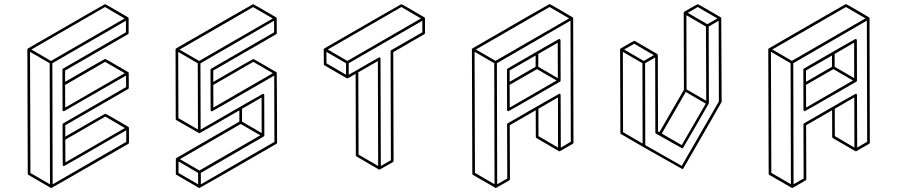

<svg xmlns="http://www.w3.org/2000/svg" viewBox="-20 -854 4435 949"><path d="M233.9 75.2H231.9L120.1 10.3Q117.2 8.3 117.2 4.9L115.2 -609.9Q115.7 -613.3 118.7 -614.7Q497.1 -833.5 499 -833.5Q501 -833.5 556.9 -801Q612.8 -768.6 613.3 -768.1L614.3 -767.1V-766.6Q614.7 -766.6 614.7 -766.4Q614.7 -766.1 615.2 -765.6L615.7 -763.7V-690.4Q615.7 -687 612.8 -685.1L301.8 -505.4V-449.7Q498 -563 499.5 -563Q501.5 -563 557.6 -530.3Q613.8 -497.6 614.3 -497.1Q614.7 -497.1 614.7 -496.6V-496.1H615.2V-495.6H615.7L616.2 -492.7Q616.7 -492.7 616.7 -419.9Q616.7 -416 613.3 -414.1L302.7 -234.9V-178.7Q498.5 -292 500.5 -292Q502.4 -292 559.1 -259.3L614.7 -226.6L615.7 -225.6V-225.1H616.2L616.7 -224.1L617.2 -222.2L617.7 -148.9Q617.2 -145.5 614.3 -143.1Q235.8 75.2 233.9 75.2ZM303.2 -51.3 597.2 -221.2 500.5 -277.8 302.7 -163.6ZM302.2 -322.3 596.7 -492.2 499.5 -548.3 301.8 -434.1ZM227.1 57.1 225.6 -541.5 128.4 -597.7 130.4 1ZM231.9 -552.7 595.7 -762.7 499 -819.3 135.3 -609.4ZM240.2 57.1 604 -152.8V-210Q298.3 -33.2 296.4 -33.2Q290 -33.2 290 -40L289.1 -238.3Q289.6 -242.2 292.5 -244.1L603.5 -423.8L603 -480.5Q297.4 -304.2 295.9 -304.2Q289.1 -304.2 289.1 -310.5L288.6 -509.3Q288.6 -513.2 292 -515.1L602.5 -694.3V-751.5L238.8 -541.5Z M965.8 75.2H963.9L852.5 10.3Q849.1 8.3 849.1 4.9V-67.9Q849.6 -71.3 852.5 -73.2L1163.1 -252.9V-308.6Q967.3 -195.3 965.3 -195.3Q963.9 -195.3 851.6 -260.3Q848.6 -262.2 848.6 -266.1L847.7 -609.4Q848.1 -612.8 850.6 -614.7Q1229.5 -833.5 1231 -833.5Q1232.9 -833.5 1345.2 -768.1H1345.7Q1345.7 -767.6 1345.9 -767.3Q1346.2 -767.1 1346.7 -767.1L1347.7 -763.2Q1348.1 -763.2 1348.1 -690.4Q1348.1 -687 1344.7 -684.6L1034.2 -505.4V-449.2Q1230 -562.5 1231.9 -562.5Q1233.9 -562.5 1289.8 -530Q1345.7 -497.6 1346.2 -497.1H1346.7L1347.7 -495.1Q1348.6 -495.1 1349.6 -148.9Q1349.6 -145 1346.2 -143.1Q968.3 75.2 965.8 75.2ZM1034.7 -322.3 1328.6 -492.2 1231.9 -548.3 1034.2 -434.1ZM958.5 -213.9 957.5 -541 860.8 -597.7 861.8 -270ZM964.4 -552.7 1328.1 -762.7 1231 -818.8 867.2 -608.9ZM959.5 57.1 959 0.5 862.3 -56.2V1ZM965.8 -11.2 1266.6 -185.1 1169.9 -241.2 869.1 -67.4ZM1273.4 -196.3 1272.9 -372.1 1176.3 -316.4V-252.9ZM972.7 57.1 1336.4 -152.8 1335.4 -480.5Q1029.8 -303.7 1027.8 -303.7Q1022 -303.7 1021 -310.5Q1021 -438 1020.5 -509.3Q1021 -512.7 1023.9 -514.6L1335 -694.3L1334.5 -751.5L970.7 -541Q971.7 -377.4 971.7 -213.4Q1277.3 -390.1 1279.3 -390.1Q1286.1 -390.1 1286.1 -383.3L1286.6 -184.6Q1286.1 -181.2 1283.2 -179.2L972.7 0.5Z M1856 -15.6Q1853.5 -15.6 1853 -16.1Q1852.5 -16.6 1742.2 -80.6Q1739.3 -82.5 1738.8 -85.9L1737.8 -488.8Q1699.2 -466.8 1698.7 -466.8Q1698.2 -466.8 1697.3 -466.8L1693.8 -467.3L1583.5 -531.2Q1580.6 -533.2 1580.6 -537.1L1580.1 -609.9Q1580.6 -613.3 1583.5 -614.7Q1961.9 -833.5 1963.9 -833.5Q1965.8 -833.5 2021.7 -801Q2077.6 -768.6 2077.9 -768.1Q2078.1 -767.6 2079.1 -766.6Q2080.1 -765.6 2080.6 -764.2V-690.9Q2080.6 -687 2077.6 -685.1L1923.8 -596.2L1925.3 -58.6Q1925.3 -54.7 1921.9 -52.7Q1857.4 -15.6 1856 -15.6ZM1690.4 -484.4V-541.5L1593.3 -597.7L1593.8 -541ZM1696.8 -552.7 2060.5 -762.7 1963.9 -819.3 1600.1 -609.4ZM1849.1 -33.7 1847.7 -552.2 1751 -496.6 1752.4 -89.8ZM1862.3 -33.7 1912.1 -62 1910.6 -600.1Q1910.6 -603.5 1913.6 -606L2067.4 -694.3V-751.5L1703.6 -541.5V-484.4Q1852.5 -570.3 1854 -570.3Q1860.8 -570.3 1860.8 -564Z M2492.7 -304.2Q2491.2 -304.2 2489.7 -305.2Q2486.3 -307.1 2486.3 -311L2485.8 -509.8Q2485.8 -513.2 2488.8 -515.1Q2741.2 -661.6 2743.7 -661.6Q2749.5 -661.6 2750.5 -654.8L2751 -455.6Q2750.5 -452.1 2747.6 -450.2Q2494.6 -304.2 2492.7 -304.2ZM2499 -449.7 2627.4 -523.9V-579.6L2499 -505.9ZM2499.5 -322.3 2731 -456.1 2634.3 -512.2 2499 -434.6ZM2737.3 -467.8 2736.8 -643.1 2640.6 -587.4V-523.9ZM2431.2 75.2 2428.7 74.7Q2428.7 74.2 2428.2 74.2L2317.4 10.3Q2314.5 8.3 2314.5 4.4L2312.5 -609.9Q2313 -613.3 2315.9 -615.2Q2694.3 -834 2696.3 -834Q2698.2 -834 2754.4 -801.3L2810.5 -768.1L2811.5 -767.6L2813 -764.2L2814.5 -149.4Q2814.5 -145.5 2811.5 -143.6L2747.1 -106.4H2743.7L2631.8 -171.4Q2628.4 -173.3 2628.4 -177.2L2627.9 -309.1L2499.5 -234.9L2500.5 32.2Q2500.5 35.6 2497.1 37.6Q2432.6 75.2 2431.2 75.2ZM2424.3 56.6 2422.9 -541.5 2325.7 -598.1 2327.6 0.5ZM2429.2 -553.2 2793 -763.2 2696.3 -819.3 2332.5 -609.4ZM2738.3 -124.5 2737.8 -372.6 2641.1 -316.4 2641.6 -181.2ZM2437.5 56.6 2487.3 28.3 2486.3 -238.8Q2486.3 -242.7 2489.7 -244.6Q2742.7 -390.6 2744.6 -390.6Q2751 -390.6 2751 -383.8L2752 -124.5L2801.3 -153.3L2799.8 -752L2436 -541.5Z M3352.1 -18.6 3159.7 -127.4 3049.3 -191.4Q3046.4 -193.4 3046.4 -197.3L3044.9 -609.4Q3044.9 -613.8 3048.3 -614.7Q3112.8 -652.3 3114.7 -652.3L3118.2 -651.4Q3228 -587.4 3228.8 -586.9Q3229.5 -586.4 3229.7 -585.9Q3230 -585.4 3230.2 -584.7Q3230.5 -584 3231 -584V-582.5H3231.4L3232.4 -204.6L3239.3 -200.7L3360.4 -410.2L3359.4 -791Q3359.9 -794.4 3362.8 -796.4Q3426.8 -833.5 3428.7 -833.5Q3430.7 -833.5 3486.8 -800.8Q3543 -768.1 3543.5 -767.8Q3543.9 -767.6 3544.2 -767.1Q3544.4 -766.6 3544.9 -766.4Q3545.4 -766.1 3546.9 -350.6Q3546.9 -349.1 3357.9 -22Q3355.5 -18.6 3352.1 -18.6ZM3476.1 -734.4 3525.9 -762.7 3428.7 -819.3 3379.4 -790.5ZM3470.7 -356 3469.2 -722.7 3372.6 -778.8 3373.5 -412.1ZM3349.6 -136.7 3468.3 -341.8 3369.6 -399.4 3251 -193.8ZM3156.2 -144.5 3155.3 -541.5 3058.6 -597.7 3059.6 -200.7ZM3162.1 -552.7 3211.4 -581.5 3114.7 -637.7 3064.9 -609.4ZM3349.6 -34.2 3533.2 -352.5 3532.2 -751.5 3482.9 -722.7 3483.9 -343.8Q3483.4 -342.3 3420.2 -232.7Q3356.9 -123 3355.7 -122.1Q3354.5 -121.1 3352.1 -120.6Q3350.1 -121.1 3222.7 -193.4Q3219.2 -195.3 3219.2 -199.2L3218.3 -569.8L3168.5 -541.5L3169.4 -136.7Z M3957.5 -304.2Q3956.1 -304.2 3954.6 -305.2Q3951.2 -307.1 3951.2 -311L3950.7 -509.8Q3950.7 -513.2 3953.6 -515.1Q4206.1 -661.6 4208.5 -661.6Q4214.4 -661.6 4215.3 -654.8L4215.8 -455.6Q4215.3 -452.1 4212.4 -450.2Q3959.5 -304.2 3957.5 -304.2ZM3963.9 -449.7 4092.3 -523.9V-579.6L3963.9 -505.9ZM3964.4 -322.3 4195.8 -456.1 4099.1 -512.2 3963.9 -434.6ZM4202.1 -467.8 4201.7 -643.1 4105.5 -587.4V-523.9ZM3896 75.2 3893.6 74.7Q3893.6 74.2 3893.1 74.2L3782.2 10.3Q3779.3 8.3 3779.3 4.4L3777.3 -609.9Q3777.8 -613.3 3780.8 -615.2Q4159.2 -834 4161.1 -834Q4163.1 -834 4219.2 -801.3L4275.4 -768.1L4276.4 -767.6L4277.8 -764.2L4279.3 -149.4Q4279.3 -145.5 4276.4 -143.6L4211.9 -106.4H4208.5L4096.7 -171.4Q4093.3 -173.3 4093.3 -177.2L4092.8 -309.1L3964.4 -234.9L3965.3 32.2Q3965.3 35.6 3961.9 37.6Q3897.5 75.2 3896 75.2ZM3889.2 56.6 3887.7 -541.5 3790.5 -598.1 3792.5 0.5ZM3894 -553.2 4257.8 -763.2 4161.1 -819.3 3797.4 -609.4ZM4203.1 -124.5 4202.6 -372.6 4106 -316.4 4106.4 -181.2ZM3902.3 56.6 3952.1 28.3 3951.2 -238.8Q3951.2 -242.7 3954.6 -244.6Q4207.5 -390.6 4209.5 -390.6Q4215.8 -390.6 4215.8 -383.8L4216.8 -124.5L4266.1 -153.3L4264.6 -752L3900.9 -541.5Z"/></svg>

Font: 3D Isometric
Style: Regular
Weight: 400
Designer: GGBotNet
Version: 1.10